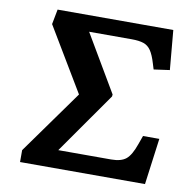

<svg xmlns="http://www.w3.org/2000/svg" viewBox="-79 -779 862 858"><g transform="rotate(10 352.5 -350.0)"><path d="M67 0V-54L274 -343L101 -632L114 -700H639L655 -521L583 -511L575 -537Q564 -574 551 -593.5Q538 -613 517.5 -620Q497 -627 463 -627H270L422 -369L421 -360L226 -82H466Q511 -82 533.5 -100.5Q556 -119 574 -171L588 -210H662L634 0Z"/></g></svg>

Font: Literata 7pt SemiBold
Style: Italic
Weight: 600
Italic angle: -2°
Designer: Latin by Veronika Burian and Jose Scaglione. Greek by Irene Vlachou. Cyrillic by Vera Evstafieva
Foundry: TypeTogether
Version: Version 3.002